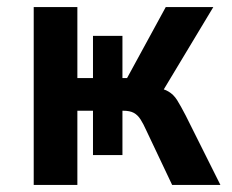

<svg xmlns="http://www.w3.org/2000/svg" viewBox="-20 -521 655 541"><path d="M75 0V-501H198V-301H242V-420H325V-301H338L447 -501H581L430 -250L410 -277Q439 -272 454 -263.5Q469 -255 479 -239Q489 -223 503 -196L601 0H465L392 -154Q384 -172 376 -184.5Q368 -197 357 -203Q346 -209 327 -209H313L325 -225V-84H242V-209H198V0Z"/></svg>

Font: Nunito Sans 7pt Condensed
Style: Bold
Weight: 700
Width: 3
Designer: Vernon Adams
Foundry: Vernon Adams
Version: Version 3.101;gftools[0.9.27]